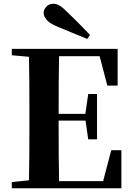

<svg xmlns="http://www.w3.org/2000/svg" viewBox="-20 -1005 710 1025"><path d="M460 -819 446 -797Q404 -814 362 -831.5Q320 -849 279 -866Q241 -883 227 -901.5Q213 -920 213 -935Q213 -954 227.5 -969.5Q242 -985 265 -985Q282 -985 298.5 -975Q315 -965 340 -940Q369 -912 399.5 -881.5Q430 -851 460 -819ZM43 0V-33L200 -49H215V0ZM134 0Q136 -86 136.5 -173Q137 -260 137 -349V-394Q137 -483 136.5 -570Q136 -657 134 -744H296Q294 -658 293.5 -569.5Q293 -481 293 -389V-360Q293 -265 293.5 -176Q294 -87 296 0ZM215 0V-38H600L521 -2L574 -203H628V0ZM215 -361V-397H463V-361ZM451 -261 435 -372V-393L451 -503H498V-261ZM43 -710V-744H215V-696H200ZM553 -548 502 -743 579 -705H215V-744H608V-548Z"/></svg>

Font: Noto Serif TC ExtraBold
Style: Regular
Weight: 800
Designer: Ryoko NISHIZUKA 西塚涼子 (kana & ideographs); Frank Grießhammer (Latin, Greek & Cyrillic); Wenlong ZHANG 张文龙 (bopomofo); San
Foundry: Adobe
Version: Version 2.002-H1;hotconv 1.1.0;makeotfexe 2.6.0